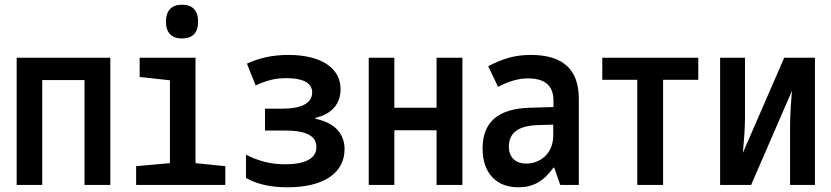

<svg xmlns="http://www.w3.org/2000/svg" viewBox="-20 -788 3540 818"><path d="M51 0H160V-447H340V0H450V-542H51Z M755 -624C800 -624 824 -648 824 -695C824 -744 800 -768 755 -768C712 -768 687 -744 687 -695C687 -648 712 -624 755 -624ZM560 0H940V-80L813 -93V-542H575V-460L704 -446V-93L560 -80Z M1204 10C1360 10 1448 -51 1448 -153C1448 -214 1411 -264 1324 -282V-286C1394 -302 1431 -346 1431 -408C1431 -499 1347 -554 1209 -554C1137 -554 1083 -540 1032 -517L1069 -424C1122 -448 1156 -455 1202 -455C1268 -455 1310 -436 1310 -394C1310 -349 1265 -325 1183 -325H1109V-232H1191C1284 -232 1328 -210 1328 -161C1328 -111 1277 -88 1194 -88C1132 -88 1079 -103 1028 -129V-30C1074 -3 1135 10 1204 10Z M1551 0H1660V-233H1840V0H1950V-542H1840V-329H1660V-542H1551Z M2188 10C2251 10 2296 -15 2338 -74H2341L2367 0H2446V-367C2446 -493 2378 -554 2241 -554C2173 -554 2122 -538 2060 -506L2102 -418C2151 -444 2193 -454 2230 -454C2297 -454 2338 -427 2338 -359V-332L2237 -329C2102 -325 2036 -268 2036 -155C2036 -49 2096 10 2188 10ZM2221 -91C2182 -91 2148 -113 2148 -163C2148 -222 2188 -252 2270 -255L2337 -257V-211C2337 -131 2279 -91 2221 -91Z M2695 0H2805V-448H2955V-542H2546V-448H2695Z M3048 0H3180L3354 -401C3351 -365 3346 -302 3346 -253V0H3452V-542H3321L3145 -137C3148 -168 3154 -240 3154 -284V-542H3048Z"/></svg>

Font: Noto Sans Mono ExtraCondensed SemiBold
Style: Regular
Weight: 600
Width: 2
Designer: Monotype Design Team
Foundry: Monotype Imaging Inc.
Version: Version 2.014